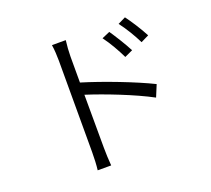

<svg xmlns="http://www.w3.org/2000/svg" viewBox="-133 -937 1267 1151"><g transform="rotate(-20 500.0 -362.0)"><path d="M652 -715 601 -693C634 -649 667 -591 691 -541L743 -565C719 -612 676 -680 652 -715ZM770 -765 721 -741C754 -698 788 -642 813 -591L864 -616C840 -663 796 -731 770 -765ZM309 -74C309 -37 307 10 303 41H389C386 9 384 -42 384 -74L383 -412C494 -377 672 -308 781 -249L812 -324C703 -378 515 -450 383 -490V-657C383 -685 386 -728 390 -758H302C307 -728 309 -684 309 -657C309 -573 309 -126 309 -74Z"/></g></svg>

Font: Noto Sans KR DemiLight
Style: Regular
Weight: 350
Designer: Ryoko NISHIZUKA 西塚涼子 (kana, bopomofo & ideographs); Paul D. Hunt (Latin, Greek & Cyrillic); Sandoll Communications 산돌커뮤니
Foundry: Adobe
Version: Version 2.004;hotconv 1.0.118;makeotfexe 2.5.65603